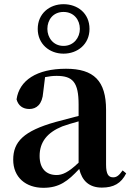

<svg xmlns="http://www.w3.org/2000/svg" viewBox="-20 -880 625 916"><path d="M283 -661C233 -661 206 -702 206 -742C206 -785 233 -823 283 -823C333 -823 361 -785 361 -742C361 -702 333 -661 283 -661ZM283 -624C350 -624 407 -669 407 -742C407 -817 350 -860 283 -860C216 -860 160 -815 160 -742C160 -670 216 -624 283 -624ZM466 15C522 15 558 -5 582 -53L565 -67C547 -41 535 -34 520 -34C498 -34 486 -48 486 -95V-356C486 -494 428 -552 295 -552C154 -552 72 -496 59 -406C67 -376 89 -360 120 -360C154 -360 182 -382 186 -439L195 -512C215 -516 232 -518 250 -518C327 -518 355 -488 355 -381V-327L245 -298C93 -255 43 -204 43 -118C43 -34 103 16 187 16C263 16 304 -16 358 -74C371 -18 405 15 466 15ZM355 -104C306 -57 277 -45 250 -45C201 -45 169 -75 169 -136C169 -203 206 -248 277 -277C297 -284 325 -293 355 -301Z"/></svg>

Font: Noto Serif KR
Style: Bold
Weight: 700
Designer: Ryoko NISHIZUKA 西塚涼子 (kana & ideographs); Frank Grießhammer (Latin, Greek & Cyrillic); Wenlong ZHANG 张文龙 (bopomofo); San
Foundry: Adobe
Version: Version 2.001;hotconv 1.1.0;makeotfexe 2.6.0